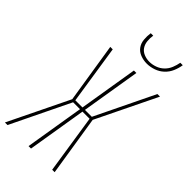

<svg xmlns="http://www.w3.org/2000/svg" viewBox="-297 -1029 1103 1103"><g transform="rotate(45 254.5 -477.5)"><path d="M-8 0 171 -368 113 -735H133L188 -376H246L305 -735H325L266 -376H322L496 -735H517L338 -367L396 0H376L321 -359H263L204 0H184L243 -359H187L13 0ZM329 -815Q302 -815 277 -824.5Q252 -834 237.5 -854Q223 -874 220.5 -901Q218 -928 222 -955H242Q238 -932 240.5 -908.5Q243 -885 255 -867.5Q267 -850 288 -841.5Q309 -833 332 -833Q355 -833 379 -841.5Q403 -850 421 -867.5Q439 -885 448.5 -908.5Q458 -932 462 -955H482Q478 -928 466.5 -901Q455 -874 433.5 -854Q412 -834 384 -824.5Q356 -815 329 -815Z"/></g></svg>

Font: Iosevka SS18 Thin
Style: Italic
Weight: 100
Italic angle: -9°
Monospace: yes
Designer: Belleve Invis
Foundry: Belleve Invis
Version: Version 25.1.1; ttfautohint (v1.8.4)